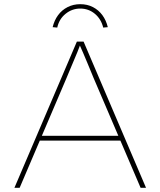

<svg xmlns="http://www.w3.org/2000/svg" viewBox="-20 -899 768 919"><path d="M49 0 348 -700H380L679 0H653L427 -528Q423 -538 415.5 -556Q408 -574 398.5 -597Q389 -620 378.5 -644.5Q368 -669 358 -691L366 -690Q360 -673 350.5 -650Q341 -627 331 -603.5Q321 -580 312.5 -559.5Q304 -539 299 -527L74 0ZM158 -226 168 -249H563L572 -226ZM254 -767 232 -769Q240 -802 258 -826.5Q276 -851 303.5 -865Q331 -879 364 -879Q398 -879 425 -865Q452 -851 470 -826.5Q488 -802 496 -769L474 -767Q464 -808 434 -833Q404 -858 364 -858Q325 -858 294 -833Q263 -808 254 -767Z"/></svg>

Font: Lexend Exa Thin
Style: Regular
Weight: 250
Designer: Bonnie Shaver-Troup, Thomas Jockin
Foundry: Lexend
Version: Version 1.007